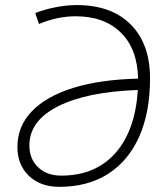

<svg xmlns="http://www.w3.org/2000/svg" viewBox="-20 -723 626 753"><path d="M276.4 -659.2Q205.6 -659.2 132.8 -628.9L118.2 -671.9Q155.8 -686.5 199 -694.8Q242.2 -703.1 280.8 -703.1Q416.5 -703.1 492.4 -627.2Q568.4 -551.3 568.4 -415.5Q568.4 -282.2 525.9 -187Q483.4 -91.8 403.8 -41Q324.2 9.8 212.4 9.8Q138.7 9.8 93.5 -33.2Q48.3 -76.2 48.3 -146.5Q48.3 -227.5 104.7 -286.4Q161.1 -345.2 266.8 -378.2Q372.6 -411.1 521.5 -414.6Q519.5 -529.8 454.6 -594.5Q389.6 -659.2 276.4 -659.2ZM520.5 -370.1Q319.3 -362.8 207.3 -305.9Q95.2 -249 95.2 -152.8Q95.2 -99.6 129.6 -66.9Q164.1 -34.2 220.2 -34.2Q354 -34.2 432.4 -122.6Q510.7 -210.9 520.5 -370.1Z"/></svg>

Font: Cascadia Mono NF ExtraLight
Style: Italic
Weight: 200
Italic angle: -10°
Monospace: yes
Designer: Aaron Bell
Foundry: Saja Typeworks
Version: Version 2404.023; ttfautohint (v1.8.4)